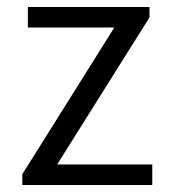

<svg xmlns="http://www.w3.org/2000/svg" viewBox="-20 -531 503 551"><path d="M409 -511V-481L144 -59H417V0H44V-31L308 -452H60V-511Z"/></svg>

Font: Chivo Light
Style: Regular
Weight: 300
Designer: Hector Gatti
Foundry: Omnibus-Type
Version: Version 1.007